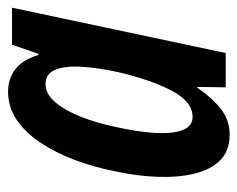

<svg xmlns="http://www.w3.org/2000/svg" viewBox="-78 -514 602 487"><g transform="rotate(-90 223.5 -271.0)"><path d="M125 10Q84 10 60 -14Q36 -38 26 -79.5Q16 -121 18 -174Q20 -227 33 -285Q43 -336 61 -383.5Q79 -431 104 -469Q129 -507 161.5 -529.5Q194 -552 234 -552Q267 -552 291 -533.5Q315 -515 327 -475H330L353 -542H447L332 0H245L246 -72H244Q219 -35 190.5 -12.5Q162 10 125 10ZM170 -84Q209 -84 237 -138Q265 -192 284 -275Q294 -321 297 -363Q300 -405 290 -431Q280 -457 253 -457Q228 -457 207 -432Q186 -407 170 -366.5Q154 -326 144 -277Q124 -185 130.5 -134.5Q137 -84 170 -84Z"/></g></svg>

Font: Noto Sans ExtraCondensed SemiBold
Style: Italic
Weight: 600
Width: 2
Italic angle: -12°
Designer: Monotype Design Team
Foundry: Monotype Imaging Inc.
Version: Version 2.013; ttfautohint (v1.8.4.7-5d5b)